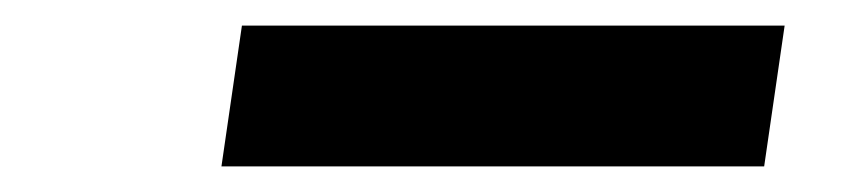

<svg xmlns="http://www.w3.org/2000/svg" viewBox="-20 -688 658 150"><path d="M153 -558 169 -668H593L577 -558Z"/></svg>

Font: Hermit
Style: Bold Italic
Weight: 700
Italic angle: -10°
Designer: Pablo Caro
Version: Version 2.000;PS 002.000;hotconv 1.0.88;makeotf.lib2.5.64775